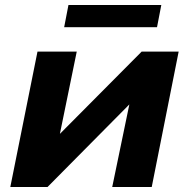

<svg xmlns="http://www.w3.org/2000/svg" viewBox="-20 -743 751 763"><path d="M21 0 129 -538H285L218 -211L543 -538H690L583 0H426L494 -328L169 0ZM235 -635 252 -723H621L604 -635Z"/></svg>

Font: MOST Montserrat
Style: Bold Italic
Weight: 700
Italic angle: -11.3°
Designer: Julieta Ulanovsky
Foundry: Julieta Ulanovsky
Version: Version 8.000;March 11, 2024;FontCreator 15.0.0.2926 64-bit